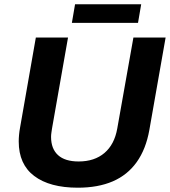

<svg xmlns="http://www.w3.org/2000/svg" viewBox="-20 -861 790 893"><path d="M342 12Q211.5 12 139.3 -42.4Q67.1 -96.7 67.1 -203.1Q67.1 -217.3 68.6 -233.7Q70.1 -250.1 73.1 -266.3L146.7 -686.4H296.4L222.1 -264.3Q221.1 -257.1 219.3 -245.6Q217.5 -234.1 217.5 -224.5Q217.5 -169 249.9 -139.5Q282.2 -110 345.9 -110Q419.4 -110 465.8 -149.5Q512.2 -189 525.3 -262.8L600.5 -686.4H750.3L674.7 -256.8Q658.7 -167 615.7 -106.9Q572.8 -46.9 504.2 -17.4Q435.7 12 342 12ZM314.3 -754.6 329.1 -841.3H636.7L621.9 -754.6Z"/></svg>

Font: Archivo Variable SemiBold
Style: Italic
Weight: 600
Italic angle: -10°
Designer: Hector Gatti
Foundry: Omnibus-Type
Version: Version 2.001